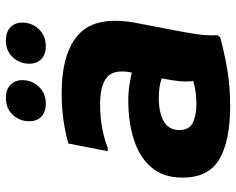

<svg xmlns="http://www.w3.org/2000/svg" viewBox="-95 -697 804 654"><g transform="rotate(-90 307.0 -370.0)"><path d="M274 12Q154 12 91.5 -25Q29 -62 29 -150Q29 -216 64 -256.5Q99 -297 158.5 -316Q218 -335 292 -335Q320 -335 345 -331Q370 -327 387 -323Q399 -384 371 -407.5Q343 -431 279 -431Q234 -431 195.5 -423.5Q157 -416 131 -405H119L145 -539Q183 -550 226 -556Q269 -562 315 -562Q456 -562 519 -502Q582 -442 555 -304L534 -194Q526 -154 519 -111.5Q512 -69 514 -30L507 -22Q452 -7 395 2.5Q338 12 274 12ZM191 -161Q191 -128 215.5 -115.5Q240 -103 281 -103Q299 -103 319.5 -105.5Q340 -108 358 -114Q355 -135 357.5 -159.5Q360 -184 364 -205L367 -221Q354 -226 338 -228.5Q322 -231 299 -231Q250 -231 220.5 -214Q191 -197 191 -161ZM477 -616Q448 -616 432.5 -631.5Q417 -647 417 -672Q417 -705 439 -728.5Q461 -752 496 -752Q525 -752 541 -736.5Q557 -721 557 -696Q557 -663 534.5 -639.5Q512 -616 477 -616ZM281 -616Q252 -616 236.5 -631.5Q221 -647 221 -672Q221 -705 243 -728.5Q265 -752 300 -752Q329 -752 345 -736.5Q361 -721 361 -696Q361 -663 338.5 -639.5Q316 -616 281 -616Z"/></g></svg>

Font: Kufam
Style: Bold Italic
Weight: 700
Italic angle: -11°
Designer: Artur Schmal
Foundry: Original Type
Version: Version 1.301; ttfautohint (v1.8.3)